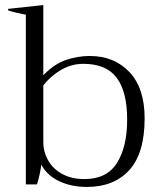

<svg xmlns="http://www.w3.org/2000/svg" viewBox="-20 -728 621 758"><path d="M143 -78Q139 -43 126 0H82V-670Q38 -678 12 -687V-693L151 -708V-431Q195 -476 241 -491.5Q287 -507 334 -507Q431 -507 491 -443.5Q551 -380 551 -261Q551 -123 490.5 -56.5Q430 10 323 10Q262 10 214 -12.5Q166 -35 143 -78ZM482 -256Q482 -365 441 -420.5Q400 -476 309 -476Q262 -476 221 -452Q180 -428 151 -391V-168Q151 -129 170 -95Q189 -61 226 -41Q263 -21 313 -21Q402 -21 442 -85Q482 -149 482 -256Z"/></svg>

Font: Trirong Light
Style: Regular
Weight: 300
Designer: Katatrad Team
Foundry: CadsonDemak
Version: Version 1.001